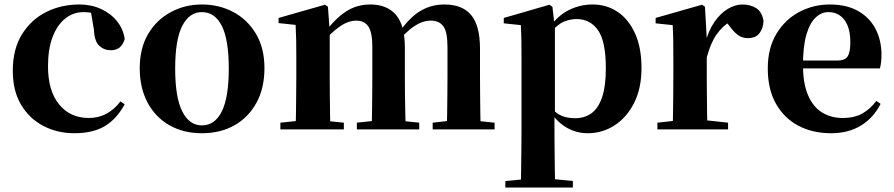

<svg xmlns="http://www.w3.org/2000/svg" viewBox="-20 -577 3985 856"><path d="M311 17Q236 17 173.5 -15.5Q111 -48 74 -110Q37 -172 37 -262Q37 -358 78 -424Q119 -490 186 -523.5Q253 -557 334 -557Q387 -557 430.5 -537Q474 -517 502 -482Q530 -447 536 -403Q522 -353 474 -353Q444 -353 422.5 -373Q401 -393 399 -443L383 -538L455 -493Q427 -509 403 -516Q379 -523 352 -523Q307 -523 271 -494.5Q235 -466 214.5 -412Q194 -358 194 -282Q194 -172 243.5 -111.5Q293 -51 376 -51Q420 -51 455.5 -70.5Q491 -90 517 -125L536 -112Q500 -46 447 -14.5Q394 17 311 17Z M880 17Q798 17 735.5 -18.5Q673 -54 638 -119.5Q603 -185 603 -273Q603 -362 640.5 -425.5Q678 -489 741.5 -523Q805 -557 880 -557Q957 -557 1020 -523.5Q1083 -490 1121 -426.5Q1159 -363 1159 -273Q1159 -184 1123.5 -119Q1088 -54 1025.5 -18.5Q963 17 880 17ZM880 -18Q938 -18 969 -80.5Q1000 -143 1000 -271Q1000 -400 969 -461.5Q938 -523 880 -523Q824 -523 792.5 -461.5Q761 -400 761 -271Q761 -143 792.5 -80.5Q824 -18 880 -18Z M1230 0V-30L1335 -41H1406L1513 -30V0ZM1298 0Q1299 -26 1299.5 -68Q1300 -110 1300.5 -156Q1301 -202 1301 -236V-317Q1301 -366 1300.5 -397.5Q1300 -429 1298 -466L1222 -474V-497L1429 -556L1442 -547L1450 -438V-435V-236Q1450 -202 1450.5 -156Q1451 -110 1451.5 -68Q1452 -26 1453 0ZM1571 0V-30L1672 -41H1744L1849 -30V0ZM1636 0Q1638 -26 1638.5 -67.5Q1639 -109 1639.5 -155Q1640 -201 1640 -236V-368Q1640 -432 1622.5 -458.5Q1605 -485 1568 -485Q1531 -485 1491.5 -456.5Q1452 -428 1415 -382L1411 -431H1428Q1471 -491 1520 -524Q1569 -557 1631 -557Q1706 -557 1745.5 -510.5Q1785 -464 1785 -365V-236Q1785 -201 1785.5 -155Q1786 -109 1787 -67.5Q1788 -26 1789 0ZM1909 0V-30L2005 -41H2079L2185 -30V0ZM1972 0Q1973 -26 1973.5 -67.5Q1974 -109 1974.5 -155Q1975 -201 1975 -236V-368Q1975 -435 1956.5 -460Q1938 -485 1901 -485Q1864 -485 1826.5 -460Q1789 -435 1748 -384L1742 -439H1764Q1809 -502 1856.5 -529.5Q1904 -557 1961 -557Q2042 -557 2081 -509.5Q2120 -462 2120 -360V-236Q2120 -201 2120.5 -155Q2121 -109 2121.5 -67.5Q2122 -26 2123 0Z M2233 259V230L2341 220H2432L2534 230V259ZM2302 259Q2303 215 2303.5 171.5Q2304 128 2304.5 86.5Q2305 45 2305 10V-314Q2305 -364 2304.5 -396.5Q2304 -429 2302 -465L2226 -473V-497L2430 -556L2443 -546L2452 -467L2454 -462V-75L2452 -61V10Q2452 44 2452.5 85.5Q2453 127 2453.5 171Q2454 215 2455 259ZM2600 17Q2551 17 2508 -7Q2465 -31 2429 -84H2417L2437 -96Q2462 -69 2487 -59.5Q2512 -50 2545 -50Q2585 -50 2615.5 -71Q2646 -92 2663.5 -141Q2681 -190 2681 -273Q2681 -393 2646 -442.5Q2611 -492 2551 -492Q2521 -492 2493 -480Q2465 -468 2429 -427L2414 -441H2421Q2459 -502 2511 -529.5Q2563 -557 2622 -557Q2684 -557 2733 -524.5Q2782 -492 2811 -428.5Q2840 -365 2840 -274Q2840 -184 2807.5 -119Q2775 -54 2720.5 -18.5Q2666 17 2600 17Z M2911 0V-30L3018 -42H3116L3226 -30V0ZM2979 0Q2980 -26 2980.5 -68Q2981 -110 2981.5 -156Q2982 -202 2982 -236V-316Q2982 -366 2981.5 -397.5Q2981 -429 2979 -465L2903 -473V-497L3110 -556L3123 -547L3131 -404V-403V-236Q3131 -202 3131.5 -156Q3132 -110 3132.5 -68Q3133 -26 3134 0ZM3131 -321 3095 -383H3124Q3138 -440 3165 -479Q3192 -518 3225 -537.5Q3258 -557 3290 -557Q3325 -557 3351 -541Q3377 -525 3384 -484Q3383 -452 3366.5 -429.5Q3350 -407 3314 -407Q3288 -407 3268.5 -422Q3249 -437 3230 -464L3207 -491L3241 -485Q3201 -461 3174.5 -423Q3148 -385 3131 -321Z M3686 17Q3603 17 3539.5 -16.5Q3476 -50 3439.5 -114.5Q3403 -179 3403 -272Q3403 -363 3442 -427Q3481 -491 3544 -524Q3607 -557 3679 -557Q3755 -557 3806.5 -527.5Q3858 -498 3884 -447Q3910 -396 3910 -333Q3910 -299 3903 -272H3467V-307H3713Q3747 -307 3759 -325.5Q3771 -344 3771 -388Q3771 -454 3744.5 -488.5Q3718 -523 3673 -523Q3642 -523 3616 -498.5Q3590 -474 3575 -422Q3560 -370 3560 -286Q3560 -204 3583 -151.5Q3606 -99 3646 -75Q3686 -51 3737 -51Q3790 -51 3825.5 -71.5Q3861 -92 3887 -127L3906 -114Q3874 -51 3818 -17Q3762 17 3686 17Z"/></svg>

Font: Noto Serif TC ExtraLight ExtraBold
Style: Regular
Weight: 800
Version: Version 2.002-H1;hotconv 1.1.0;makeotfexe 2.6.0